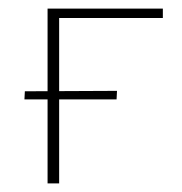

<svg xmlns="http://www.w3.org/2000/svg" viewBox="-20 -428 424 448"><path d="M91 0V-408H118V0ZM105 -386V-408H360V-386ZM252 -196H37L38 -215L253 -216Z"/></svg>

Font: Ysabeau Office Thin
Style: Regular
Weight: 250
Designer: Christian Thalmann (Catharsis Fonts)
Version: Version 2.001;gftools[0.9.30]; featfreeze: tnum,lnum,ss02